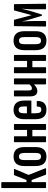

<svg xmlns="http://www.w3.org/2000/svg" viewBox="1081 -1804 729 2931"><g transform="rotate(-90 1445.5 -338.5)"><path d="M341 -13Q346 0 334 0H252Q246 0 242 -8L163 -220H131V-10Q131 0 122 0H49Q40 0 40 -10V-673Q40 -683 49 -683H122Q131 -683 131 -673V-299H163L236 -484Q238 -490 245 -490H325Q330 -490 331.5 -486.5Q333 -483 330 -478L241 -267Z M521 6Q449 6 412.5 -35.5Q376 -77 376 -160V-330Q376 -413 412.5 -454.5Q449 -496 521 -496Q594 -496 630 -454.5Q666 -413 666 -330V-160Q666 -77 630 -35.5Q594 6 521 6ZM521 -77Q550 -77 563 -96.5Q576 -116 576 -161V-328Q576 -374 563 -393.5Q550 -413 521 -413Q493 -413 480 -393.5Q467 -374 467 -328V-161Q467 -116 480 -96.5Q493 -77 521 -77Z M936 0Q927 0 927 -10V-479Q927 -490 936 -490H1009Q1018 -490 1018 -479V-10Q1018 0 1009 0ZM749 0Q740 0 740 -10V-479Q740 -490 749 -490H822Q831 -490 831 -479V-10Q831 0 822 0ZM819 -209V-290H942V-209Z M1236 6Q1162 6 1126.5 -36Q1091 -78 1091 -166V-330Q1091 -414 1127.5 -455Q1164 -496 1233 -496Q1304 -496 1340 -454.5Q1376 -413 1376 -329V-234Q1376 -224 1367 -224H1182V-163Q1182 -115 1194.5 -93.5Q1207 -72 1236 -72Q1262 -72 1273.5 -86.5Q1285 -101 1284 -131Q1282 -142 1291 -142H1361Q1369 -142 1369 -133Q1371 -64 1337 -29Q1303 6 1236 6ZM1182 -292H1286V-339Q1286 -381 1273.5 -399.5Q1261 -418 1234 -418Q1207 -418 1194.5 -399Q1182 -380 1182 -339Z M1632 0Q1623 0 1623 -10V-185Q1602 -164 1578 -148.5Q1554 -133 1522 -133Q1477 -133 1458 -163.5Q1439 -194 1439 -253V-479Q1439 -490 1448 -490H1522Q1530 -490 1530 -479V-268Q1530 -241 1536.5 -228.5Q1543 -216 1562 -216Q1580 -216 1595.5 -227Q1611 -238 1623 -255V-479Q1623 -490 1632 -490H1706Q1714 -490 1714 -479V-10Q1714 0 1706 0Z M1990 0Q1981 0 1981 -10V-479Q1981 -490 1990 -490H2063Q2072 -490 2072 -479V-10Q2072 0 2063 0ZM1803 0Q1794 0 1794 -10V-479Q1794 -490 1803 -490H1876Q1885 -490 1885 -479V-10Q1885 0 1876 0ZM1873 -209V-290H1996V-209Z M2290 6Q2218 6 2181.5 -35.5Q2145 -77 2145 -160V-330Q2145 -413 2181.5 -454.5Q2218 -496 2290 -496Q2363 -496 2399 -454.5Q2435 -413 2435 -330V-160Q2435 -77 2399 -35.5Q2363 6 2290 6ZM2290 -77Q2319 -77 2332 -96.5Q2345 -116 2345 -161V-328Q2345 -374 2332 -393.5Q2319 -413 2290 -413Q2262 -413 2249 -393.5Q2236 -374 2236 -328V-161Q2236 -116 2249 -96.5Q2262 -77 2290 -77Z M2515 0Q2506 0 2506 -10L2512 -480Q2512 -490 2520 -490H2601Q2608 -490 2610 -482L2680 -220L2750 -482Q2752 -490 2760 -490H2840Q2848 -490 2848 -480L2854 -10Q2854 0 2845 0H2778Q2770 0 2770 -10L2769 -197Q2769 -216 2770 -245.5Q2771 -275 2773.5 -307Q2776 -339 2778 -363H2775Q2767 -329 2759 -298Q2751 -267 2744 -244L2691 -69Q2690 -65 2687.5 -63.5Q2685 -62 2680 -62Q2675 -62 2673 -63.5Q2671 -65 2669 -69L2616 -244Q2608 -267 2600 -298Q2592 -329 2585 -363H2583Q2585 -339 2586.5 -307.5Q2588 -276 2589 -246Q2590 -216 2590 -197V-10Q2590 0 2582 0Z"/></g></svg>

Font: Sofia Sans Extra Condensed SemiBold
Style: Regular
Weight: 600
Designer: Botio Nikoltchev, Ani Petrova
Foundry: lettersoup
Version: Version 4.101